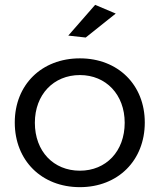

<svg xmlns="http://www.w3.org/2000/svg" viewBox="-20 -770 659 793"><path d="M373 -750 262 -623 334 -615 458 -714ZM310 -529C152 -529 41 -420 41 -264C41 -107 152 3 310 3C467 3 578 -107 578 -264C578 -420 467 -529 310 -529ZM310 -460C418 -460 495 -379 495 -263C495 -145 418 -65 310 -65C201 -65 124 -145 124 -263C124 -379 201 -460 310 -460Z"/></svg>

Font: Juman Normal
Style: Regular
Weight: 300
Designer: Bandar Raffah (Arabic) Julieta Ulanovsky (Latin)
Foundry: Caramella
Version: Version 5.022;PS 005.022;hotconv 1.0.88;makeotf.lib2.5.64775